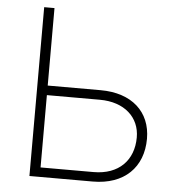

<svg xmlns="http://www.w3.org/2000/svg" viewBox="-52 -776 757 824"><g transform="rotate(5 326.5 -363.5)"><path d="M149.5 -393.5V-727.3H105.1V0H377.8C513.5 0 593.8 -79.9 593.8 -203.1C593.8 -318.9 512.1 -393.5 377.8 -393.5ZM149.5 -352.3H377.8C484 -352.3 550.1 -291.2 549.7 -204.5C549.4 -106.9 486.9 -40.8 377.8 -40.8H149.5Z"/></g></svg>

Font: Karasuma Gothic
Style: Thin
Weight: 200
Designer: Rasmus Andersson / Ryoko Ishizuka
Foundry: rsms
Version: Version 1.00